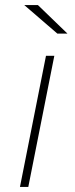

<svg xmlns="http://www.w3.org/2000/svg" viewBox="-20 -740 295 760"><path d="M162 -519H195L92 0H59ZM76 -720H130L247 -607H207Z"/></svg>

Font: Montserrat Alternates ExLight
Style: Italic
Weight: 275
Italic angle: -11.3°
Designer: Julieta Ulanovsky
Foundry: Julieta Ulanovsky
Version: Version 7.200